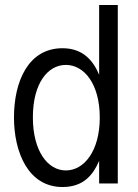

<svg xmlns="http://www.w3.org/2000/svg" viewBox="-20 -730 550 764"><path d="M374.5 -710V-432.6C351.6 -486.3 312.5 -538.1 228.5 -538.1C91.8 -538.1 35.6 -404.3 35.6 -263.2C35.6 -124.5 91.8 14.2 229 14.2C314.5 14.2 351.6 -37.1 374.5 -89.8V0H448.7V-710ZM110.8 -263.2C110.8 -398.4 169.9 -471.7 242.2 -471.7C314.5 -471.7 377 -396.5 377 -262.2C377 -128.9 314.5 -51.8 242.2 -51.8C169.9 -51.8 110.8 -128.9 110.8 -263.2Z"/></svg>

Font: Tuffy
Style: Regular
Weight: 500
Designer: Thatcher Ulrich, Karoly Barta and Michael Everson
Version: Version 001.270